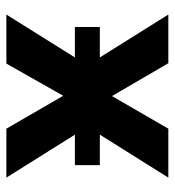

<svg xmlns="http://www.w3.org/2000/svg" viewBox="7 -555 548 602"><g transform="rotate(90 281.0 -254.0)"><path d="M497.8 -214.8V-293H64.7Q64.7 -276.4 64.7 -254.2Q64.7 -231.9 64.7 -214.8ZM184.6 -253.9 25.6 0H179.4L280.3 -178.2L383.5 0H536.9L377.7 -253.9L536.9 -507.8H383.5L281.2 -331.1L178.2 -507.8H25.6Z"/></g></svg>

Font: Giphurs
Style: Regular
Weight: 400
Version: Version 2.010